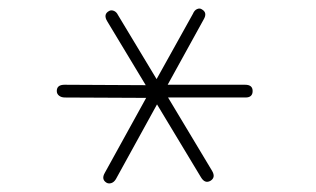

<svg xmlns="http://www.w3.org/2000/svg" viewBox="-20 -685 740 449"><path d="M112.8 -472.2Q112.8 -486.8 130.9 -486.8L320.8 -485.8L231 -634.8Q220.7 -651.4 234.9 -659.2Q239.7 -662.1 246.1 -659.7Q252.4 -657.2 255.9 -649.9L346.2 -500L431.2 -652.8Q434.6 -661.1 440.9 -663.8Q447.3 -666.5 452.1 -663.1Q465.8 -655.3 456.1 -639.2L372.1 -486.8H553.2Q570.8 -486.8 570.8 -472.2Q570.8 -457 554.2 -457H373L476.1 -285.2Q484.9 -270 472.2 -262.2Q459.5 -254.9 450.2 -270L347.2 -440.9L251 -266.1Q246.6 -258.8 240.2 -256.8Q233.9 -254.9 229 -257.8Q216.3 -265.6 225.1 -280.8L321.8 -456.1L131.8 -457Q123.5 -457 118.2 -461.2Q112.8 -465.3 112.8 -472.2Z"/></svg>

Font: Director Light
Style: Regular
Weight: 100
Designer: Ange Degheest & May Jolivet & Justine Herbel
Foundry: Velvetyne Type Foundry
Version: Version 1.000;FEAKit 1.0